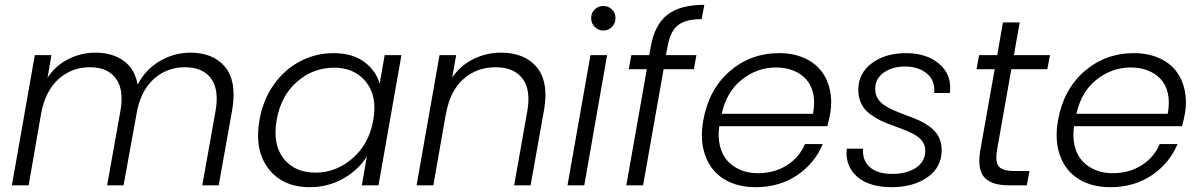

<svg xmlns="http://www.w3.org/2000/svg" viewBox="-20 -777 5032 805"><path d="M828.1 0 883.8 -312Q899.4 -401.4 864.7 -448.2Q830.1 -495.1 754.9 -495.1Q683.6 -495.1 629.9 -450.2Q576.2 -405.3 556.2 -319.8L498 0H429.2L484.9 -312Q500.5 -400.9 465.8 -448Q431.2 -495.1 356.9 -495.1Q280.8 -495.1 225.8 -445.8Q170.9 -396.5 152.8 -303.2L100.1 0H29.8L126 -545.9H195.8L179.2 -451.2Q213.4 -502.4 266.6 -529.3Q319.8 -556.2 379.9 -556.2Q451.2 -556.2 498.3 -522.2Q545.4 -488.3 557.1 -421.9Q590.3 -486.3 650.4 -521.2Q710.4 -556.2 778.8 -556.2Q824.7 -556.2 861.1 -541.7Q897.5 -527.3 922.4 -498Q947.3 -468.8 955.6 -424.3Q963.9 -379.9 954.1 -319.8L897 0Z M1067.9 -273.9Q1082.5 -357.9 1127.9 -422.1Q1173.3 -486.3 1238.8 -520.3Q1304.2 -554.2 1378.9 -554.2Q1457 -554.2 1506.6 -517.8Q1556.2 -481.4 1571.8 -425.8L1592.8 -545.9H1663.1L1566.9 0H1497.1L1518.1 -121.1Q1483.9 -65.4 1420.2 -28.8Q1356.4 7.8 1278.8 7.8Q1165.5 7.8 1105.7 -69.8Q1045.9 -147.5 1067.9 -273.9ZM1544.9 -272.9Q1563 -372.6 1515.1 -432.9Q1467.3 -493.2 1380.9 -493.2Q1293 -493.2 1225.3 -434.3Q1157.7 -375.5 1140.1 -273.9Q1122.1 -172.9 1168.5 -113Q1214.8 -53.2 1302.7 -53.2Q1389.2 -53.2 1458.3 -113.3Q1527.3 -173.3 1544.9 -272.9Z M2135.7 0 2190.9 -312Q2206.5 -400.9 2170.4 -448Q2134.3 -495.1 2057.6 -495.1Q1978 -495.1 1922.1 -444.8Q1866.2 -394.5 1849.6 -297.9V-300.8L1796.9 0H1726.6L1822.8 -545.9H1892.6L1876 -452.1Q1910.6 -502.4 1964.8 -529.3Q2019 -556.2 2081.5 -556.2Q2128.4 -556.2 2165.5 -541.7Q2202.6 -527.3 2228.3 -498Q2253.9 -468.8 2262.7 -424.3Q2271.5 -379.9 2261.7 -319.8L2204.6 0Z M2359.4 0 2455.6 -545.9H2525.4L2429.7 0ZM2509.8 -752Q2530.8 -752 2545.7 -737.5Q2560.5 -723.1 2560.5 -701.2Q2560.5 -679.2 2545.7 -664.1Q2530.8 -648.9 2509.8 -648.9Q2488.8 -648.9 2473.6 -664.1Q2458.5 -679.2 2458.5 -701.2Q2458.5 -723.1 2473.4 -737.5Q2488.3 -752 2509.8 -752Z M2606 0 2691.9 -486.8H2616.2L2627 -545.9H2702.1L2709 -584Q2725.1 -673.3 2778.1 -715.1Q2831.1 -756.8 2933.1 -756.8L2921.9 -696.8Q2853.5 -696.8 2821.8 -670.7Q2790 -644.5 2779.3 -584L2772 -545.9H2899.9L2889.2 -486.8H2762.2L2676.3 0Z M3233.9 -494.1Q3154.3 -494.1 3090.1 -443.1Q3025.9 -392.1 3005.9 -299.8H3388.7Q3397.5 -348.6 3389.4 -385Q3381.3 -421.4 3358.9 -445.6Q3336.4 -469.7 3304.4 -481.9Q3272.5 -494.1 3233.9 -494.1ZM3429.7 -172.9Q3396 -92.3 3321.8 -42.2Q3247.6 7.8 3147.9 7.8Q3070.8 7.8 3015.9 -25.9Q2960.9 -59.6 2937.3 -124Q2913.6 -188.5 2928.7 -272.9Q2951.7 -401.9 3039.3 -478Q3127 -554.2 3246.6 -554.2Q3305.2 -554.2 3350.8 -534.2Q3396.5 -514.2 3423.1 -479.7Q3449.7 -445.3 3459.7 -399.4Q3469.7 -353.5 3460.9 -301.8Q3457 -279.3 3448.7 -248H2995.6Q2989.3 -201.2 2999 -163.1Q3008.8 -125 3031.7 -100.8Q3054.7 -76.7 3086.9 -63.7Q3119.1 -50.8 3157.7 -50.8Q3226.6 -50.8 3279.1 -84Q3331.5 -117.2 3355 -172.9Z M3928.2 -147Q3928.2 -76.2 3869.1 -34.2Q3810.1 7.8 3716.3 7.8Q3658.7 7.8 3615 -10.7Q3571.3 -29.3 3548.1 -66.4Q3524.9 -103.5 3530.3 -153.8H3598.6Q3594.7 -105.5 3626.5 -76.7Q3658.2 -47.9 3720.2 -47.9Q3783.2 -47.9 3821.3 -74.2Q3859.4 -100.6 3859.4 -145Q3859.4 -164.6 3849.9 -180.2Q3840.3 -195.8 3824 -206.5Q3807.6 -217.3 3786.6 -226.3Q3765.6 -235.4 3742.4 -243.7Q3719.2 -252 3695.8 -261.2Q3672.4 -270.5 3651.4 -283Q3630.4 -295.4 3614 -310.8Q3597.7 -326.2 3588.1 -349.4Q3578.6 -372.6 3578.6 -400.9Q3578.6 -469.2 3635 -511.7Q3691.4 -554.2 3779.3 -554.2Q3866.7 -554.2 3919.4 -507.8Q3972.2 -461.4 3962.4 -387.2H3896.5Q3902.3 -437 3867.4 -467.5Q3832.5 -498 3774.4 -498Q3720.2 -498 3684.8 -472.4Q3649.4 -446.8 3649.4 -403.8Q3649.4 -382.8 3658.9 -366.2Q3668.5 -349.6 3684.6 -338.1Q3700.7 -326.7 3721.7 -317.1Q3742.7 -307.6 3765.6 -299.1Q3788.6 -290.5 3811.8 -281.5Q3835 -272.5 3856 -260.3Q3877 -248 3893.1 -233.2Q3909.2 -218.3 3918.7 -196.3Q3928.2 -174.3 3928.2 -147Z M4090.3 -147.9 4150.4 -486.8H4074.2L4085 -545.9H4161.1L4185.1 -683.1H4255.4L4231 -545.9H4382.3L4371.1 -486.8H4220.2L4160.2 -147.9Q4151.9 -98.1 4167.7 -79.1Q4183.6 -60.1 4231.9 -60.1H4296.4L4285.2 0H4210Q4136.2 0 4106.4 -34.2Q4076.7 -68.4 4090.3 -147.9Z M4721.2 -494.1Q4641.6 -494.1 4577.4 -443.1Q4513.2 -392.1 4493.2 -299.8H4876Q4884.8 -348.6 4876.7 -385Q4868.7 -421.4 4846.2 -445.6Q4823.7 -469.7 4791.7 -481.9Q4759.8 -494.1 4721.2 -494.1ZM4917 -172.9Q4883.3 -92.3 4809.1 -42.2Q4734.9 7.8 4635.3 7.8Q4558.1 7.8 4503.2 -25.9Q4448.2 -59.6 4424.6 -124Q4400.9 -188.5 4416 -272.9Q4439 -401.9 4526.6 -478Q4614.3 -554.2 4733.9 -554.2Q4792.5 -554.2 4838.1 -534.2Q4883.8 -514.2 4910.4 -479.7Q4937 -445.3 4947 -399.4Q4957 -353.5 4948.2 -301.8Q4944.3 -279.3 4936 -248H4482.9Q4476.6 -201.2 4486.3 -163.1Q4496.1 -125 4519 -100.8Q4542 -76.7 4574.2 -63.7Q4606.4 -50.8 4645 -50.8Q4713.9 -50.8 4766.4 -84Q4818.8 -117.2 4842.3 -172.9Z"/></svg>

Font: SVN-Poppins Light
Style: Italic
Weight: 300
Italic angle: -10°
Designer: Ninad Kale (Devanagari), Jonny Pinhorn (Latin)
Foundry: Indian Type Foundry
Version: Version 3.002 2017